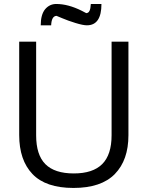

<svg xmlns="http://www.w3.org/2000/svg" viewBox="-20 -931 742 962"><path d="M76.2 0ZM76.2 -254.4V-722.2H161.1V-252.9Q161.1 -154.8 207.5 -108.4Q253.9 -62 349.6 -62Q445.3 -62 492.2 -108.9Q539.1 -155.8 539.1 -253.4V-722.2H623.5V-253.4Q623.5 -128.9 555.4 -59.1Q487.3 10.7 348.1 10.7Q209 10.7 142.6 -59.1Q76.2 -128.9 76.2 -254.4ZM263.2 -851.6Q238.3 -850.6 236.3 -804.2H184.1Q184.1 -857.9 206.1 -884.8Q228.5 -911.1 261.7 -911.1Q321.3 -911.1 389.6 -877L412.1 -865.2Q428.7 -866.2 432.6 -889.6Q433.6 -897.5 435.1 -911.1H488.3Q488.3 -804.2 415.5 -804.2Q396 -804.2 357.9 -815.9Q319.8 -827.6 291.5 -839.8Z"/></svg>

Font: Oxygen
Style: Normal
Weight: 400
Designer: Vernon Adams
Foundry: Vernon Adams
Version: Version Release 0.2.2 webfont; ttfautohint (v0.8.52-bc40) -l